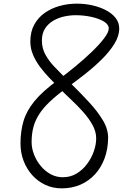

<svg xmlns="http://www.w3.org/2000/svg" viewBox="-20 -1024 706 1054"><path d="M325 -51Q366.5 -51 400.2 -71.2Q434 -91.5 458 -123.8Q482 -156 495 -193.2Q508 -230.5 508 -264.5Q508 -302 487.5 -338.8Q467 -375.5 436 -410Q405 -444.5 372.5 -475Q340 -505.5 316 -530L289.5 -557Q271.5 -575 247.5 -600.2Q223.5 -625.5 200.2 -656.2Q177 -687 161.8 -722.2Q146.5 -757.5 146.5 -796Q146.5 -849.5 168 -888.8Q189.5 -928 226 -953.5Q262.5 -979 308 -991.5Q353.5 -1004 401 -1004Q445 -1004 486.5 -994.8Q528 -985.5 561.5 -968Q595 -950.5 614.8 -925.2Q634.5 -900 634.5 -867.5Q634.5 -826.5 608.2 -783.8Q582 -741 538.8 -698.2Q495.5 -655.5 443.5 -614.8Q391.5 -574 340 -537Q287.5 -498.5 251.8 -464.2Q216 -430 194.5 -396.2Q173 -362.5 163.2 -325.5Q153.5 -288.5 153.5 -244Q153.5 -210.5 166.5 -176.5Q179.5 -142.5 202.8 -114Q226 -85.5 257.2 -68.2Q288.5 -51 325 -51ZM318.5 10Q270 10 228.8 -9.2Q187.5 -28.5 157 -62.5Q126.5 -96.5 109.5 -141Q92.5 -185.5 92.5 -236.5Q92.5 -302.5 108.8 -358.5Q125 -414.5 169.2 -468.8Q213.5 -523 298 -584.5Q344.5 -619 393.5 -659.2Q442.5 -699.5 484 -739.5Q525.5 -779.5 551.2 -813.2Q577 -847 577 -867.5Q577 -889.5 550.5 -905.8Q524 -922 482.2 -931.2Q440.5 -940.5 395 -940.5Q364.5 -940.5 332.2 -933.5Q300 -926.5 272.2 -910.2Q244.5 -894 227.2 -867.2Q210 -840.5 210 -801.5Q210 -758.5 229.8 -723.2Q249.5 -688 276.2 -660.2Q303 -632.5 324 -611L376.5 -558.5Q426.5 -509 471.8 -459.8Q517 -410.5 545.8 -362Q574.5 -313.5 573.5 -264.5Q572.5 -204.5 554 -154.5Q535.5 -104.5 501.8 -67.5Q468 -30.5 421.5 -10.2Q375 10 318.5 10Z"/></svg>

Font: Edu NSW ACT Hand Pre
Style: Regular
Weight: 400
Designer: Tina and Corey Anderson, Eben Sorkin, Mirko Velimirovic
Foundry: Sorkin Type Co.
Version: Version 2.000